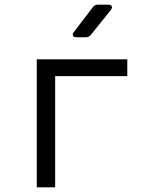

<svg xmlns="http://www.w3.org/2000/svg" viewBox="-20 -805 640 825"><path d="M138 0V-550H527V-478H217V0ZM308 -645Q298 -645 294 -651Q290 -657 297 -667L379 -774Q387 -785 400 -785H446Q457 -785 460 -778.5Q463 -772 457 -763L371 -656Q363 -645 349 -645Z"/></svg>

Font: Pitagon Sans Mono Light
Style: Regular
Weight: 300
Monospace: yes
Designer: Travis Tran
Foundry: Pitagon
Version: Version 1.001; ttfautohint (v1.8.4.7-5d5b);gftools[0.9.26]